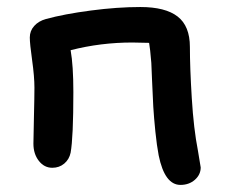

<svg xmlns="http://www.w3.org/2000/svg" viewBox="-20 -520 643 547"><path d="M494.1 6.8Q449.2 6.8 432.1 -77.1Q426.8 -104.5 422.6 -145.3Q418.5 -186 416.7 -215.8Q415 -245.6 413.3 -288.8Q411.6 -332 411.1 -340.8Q407.7 -382.8 404.8 -397.9L356.9 -398.9Q266.6 -398.9 181.2 -377Q189 -333.5 189 -257.8Q189 -128.4 181.2 -85Q177.2 -65.9 163.1 -54Q148.9 -42 128.9 -42Q106 -42 90.6 -61.8Q75.2 -81.5 75.2 -110.8Q75.2 -130.4 76.7 -187.5Q78.1 -244.6 78.1 -270Q78.1 -301.8 71.5 -348.6Q64.9 -395.5 64.9 -413.1Q64.9 -432.1 77.4 -446Q89.8 -460 110.8 -465.8Q162.6 -480 238.5 -490Q314.5 -500 379.9 -500Q451.2 -500 486.1 -472.9Q521 -445.8 521 -386.2Q521 -327.6 526.4 -240.2Q531.7 -152.8 543.9 -90.8Q551.8 -45.4 551.8 -43Q551.8 -22.5 535.2 -7.8Q518.6 6.8 494.1 6.8Z"/></svg>

Font: Shantell Sans Irregular Bouncy
Style: Regular
Weight: 500
Designer: Stephen Nixon, Anya Danilova, Shantell Martin
Foundry: Arrow Type
Version: Version 1.006;[9816181b4]